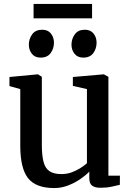

<svg xmlns="http://www.w3.org/2000/svg" viewBox="-20 -944 670 975"><path d="M490 9.5Q461.5 9.5 447.5 -1.5Q433.5 -12.5 433.5 -39V-72.5Q415.5 -53.5 387.2 -34.2Q359 -15 325.2 -2Q291.5 11 256 11Q162 11 122.5 -39.2Q83 -89.5 83 -203.5V-491.5L28 -507V-553L171.5 -566.5H173L192.5 -554V-209.5Q192.5 -156 200.8 -123.2Q209 -90.5 230.5 -75.2Q252 -60 291.5 -60Q320.5 -60 345 -69.2Q369.5 -78.5 389 -91Q408.5 -103.5 421.5 -115V-491.5L350 -508V-553L505.5 -566.5H507.5L530.5 -554V-52H589L588.5 -5.5Q571.5 -1.5 546.8 4Q522 9.5 490 9.5ZM186 -651.5Q157 -651.5 141.8 -671Q126.5 -690.5 126.5 -717Q126.5 -746.5 143.5 -769.8Q160.5 -793 193.5 -793H194.5Q223.5 -793 238.8 -773.5Q254 -754 254 -727.5Q254 -697.5 237.2 -674.5Q220.5 -651.5 187 -651.5ZM402.5 -651.5Q374 -651.5 358.5 -671Q343 -690.5 343 -717Q343 -746.5 360 -769.8Q377 -793 410 -793H411Q440 -793 455.2 -773.5Q470.5 -754 470.5 -727.5Q470.5 -697.5 453.8 -674.5Q437 -651.5 403.5 -651.5ZM447.5 -924V-851H150.5V-924Z"/></svg>

Font: Merriweather 20pt Medium
Style: Regular
Weight: 500
Version: Version 2.100